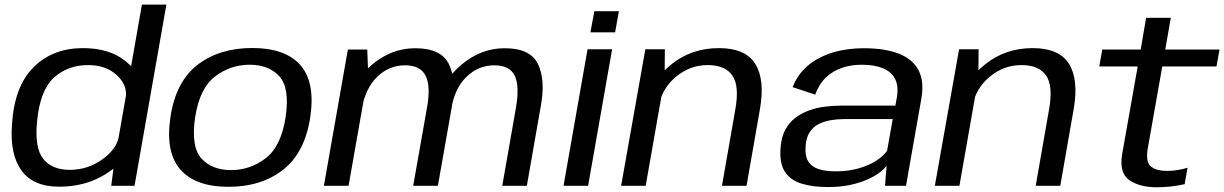

<svg xmlns="http://www.w3.org/2000/svg" viewBox="-20 -805 5304 832"><path d="M462 0H563L701 -785H595L475 -101ZM236.5 4Q349.5 4 435.2 -49Q521 -102 530.5 -154L495 -213Q485 -158 422.2 -113.5Q359.5 -69 282 -69Q205 -69 167.2 -116.8Q129.5 -164.5 140.5 -277.5Q153 -413 213 -468Q273 -523 362 -523Q439.5 -523 486.8 -478.8Q534 -434.5 524.5 -380L579.5 -438Q589 -489.5 520.2 -543Q451.5 -596.5 339 -596.5Q209 -596.5 125.5 -513.8Q42 -431 32 -265.5Q22 -137 72.8 -66.5Q123.5 4 236.5 4Z M970 4.5Q1112 4.5 1206.5 -69.2Q1301 -143 1324.5 -297Q1347 -449.5 1281.2 -523.2Q1215.5 -597 1073.5 -597Q931 -597 836.2 -524.2Q741.5 -451.5 718.5 -297Q696 -145 761.8 -70.2Q827.5 4.5 970 4.5ZM981.5 -68Q898 -68 852.5 -118.8Q807 -169.5 825.5 -296.5Q845 -422.5 911.8 -473.5Q978.5 -524.5 1062 -524.5Q1145 -524.5 1190.8 -474Q1236.5 -423.5 1217.5 -296.5Q1198 -170.5 1131.2 -119.2Q1064.5 -68 981.5 -68Z M1383.5 0H1490.5L1575.5 -482.5L1571.5 -590.5H1487.5ZM1770.5 0H1877.5L1939 -348.5Q1958.5 -460 1924.8 -528Q1891 -596 1779 -596Q1677.5 -596 1593.5 -526Q1509.5 -456 1492.5 -359.5L1548 -334.5Q1564 -423.5 1615.2 -472.8Q1666.5 -522 1735 -522Q1801.5 -522 1824.2 -477Q1847 -432 1830.5 -339.5ZM2156.5 0H2263L2324 -348.5Q2344 -460 2311 -528Q2278 -596 2166.5 -596Q2064.5 -596 1980.2 -525.2Q1896 -454.5 1879.5 -359.5L1935.5 -334.5Q1951 -423.5 2002.2 -472.8Q2053.5 -522 2121.5 -522Q2189 -522 2210.5 -477Q2232 -432 2216 -339.5Z M2422 0H2528.5L2632.5 -591.5H2526ZM2555.5 -756.5 2538.5 -665H2645.5L2662 -756.5Z M2671.5 0H2778L2860 -466.5L2861 -591.5H2776.5ZM3108.5 0H3215L3273 -331.5Q3295.5 -459.5 3253 -528Q3210.5 -596.5 3095.5 -596.5Q2976.5 -596.5 2889.2 -526Q2802 -455.5 2788.5 -379.5L2834 -343Q2848 -421.5 2909 -472.2Q2970 -523 3046.5 -523Q3122 -523 3153.5 -478Q3185 -433 3166 -328.5Z M3568 5.5Q3619.5 5.5 3661.8 -3.2Q3704 -12 3736.5 -26.2Q3769 -40.5 3790.5 -56.5Q3812 -72.5 3822 -87L3815 0H3906L3972 -374.5Q3986 -452 3960.2 -500.8Q3934.5 -549.5 3874 -572.8Q3813.5 -596 3723.5 -596Q3671 -596 3623.2 -586.2Q3575.5 -576.5 3534.8 -556.2Q3494 -536 3463.2 -504.2Q3432.5 -472.5 3414.5 -427.5L3512.5 -395Q3529 -440.5 3558.8 -469Q3588.5 -497.5 3628.2 -511Q3668 -524.5 3714 -524.5Q3768.5 -524.5 3805.5 -509.5Q3842.5 -494.5 3858.8 -462.5Q3875 -430.5 3866 -381L3860 -347.5H3630Q3594.5 -347.5 3557.8 -343.2Q3521 -339 3487.2 -327Q3453.5 -315 3426.5 -294.5Q3399.5 -274 3382.5 -242Q3365.5 -210 3362.5 -164.5Q3357 -98.5 3380.8 -61.5Q3404.5 -24.5 3452.5 -9.5Q3500.5 5.5 3568 5.5ZM3600 -62.5Q3559.5 -62.5 3529 -71.8Q3498.5 -81 3483 -104.8Q3467.5 -128.5 3471 -173Q3473.5 -209 3488.5 -232Q3503.5 -255 3527.5 -267.2Q3551.5 -279.5 3580.2 -284.2Q3609 -289 3639 -289H3848.5L3824 -151.5Q3809 -129.5 3777.5 -109Q3746 -88.5 3701 -75.5Q3656 -62.5 3600 -62.5Z M4031 0H4137.5L4219.5 -466.5L4220.5 -591.5H4136ZM4468 0H4574.5L4632.5 -331.5Q4655 -459.5 4612.5 -528Q4570 -596.5 4455 -596.5Q4336 -596.5 4248.8 -526Q4161.5 -455.5 4148 -379.5L4193.5 -343Q4207.5 -421.5 4268.5 -472.2Q4329.5 -523 4406 -523Q4481.5 -523 4513 -478Q4544.5 -433 4525.5 -328.5Z M4992 6.5Q5054.5 6.5 5113.5 -7L5126 -78Q5081 -64.5 5038 -64.5Q4989.5 -64.5 4966.5 -84.2Q4943.5 -104 4954 -164L5016.5 -517H5251.5L5264.5 -590.5H5029.5L5053.5 -728H4946.5L4923 -590.5H4756.5L4743.5 -517H4910L4843 -139Q4828.5 -55.5 4873.5 -24.5Q4918.5 6.5 4992 6.5Z"/></svg>

Font: Anybody SemiExpanded
Style: Italic
Weight: 400
Width: 6
Italic angle: -10°
Version: Version 1.113;gftools[0.9.25]